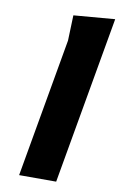

<svg xmlns="http://www.w3.org/2000/svg" viewBox="-87 -811 539 860"><g transform="rotate(10 183.0 -381.0)"><path d="M63 0 174 -631.5 178 -747 365.5 -762.5 231.5 0Z"/></g></svg>

Font: B612
Style: Bold Italic
Weight: 700
Italic angle: -10°
Designer: Nicolas Chauveau, Thomas Paillot, Jonathan Favre-Lamarine, Jean-Luc Vinot
Foundry: AIRBUS
Version: Version 1.008